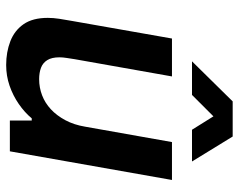

<svg xmlns="http://www.w3.org/2000/svg" viewBox="-96 -667 775 623"><g transform="rotate(90 291.5 -355.5)"><path d="M191 12Q149 12 114 -1.5Q79 -15 58.5 -44.5Q38 -74 38 -123Q38 -141 41 -160.5Q44 -180 48 -202L105 -526H228L172 -210Q170 -196 168 -184Q166 -172 166 -161Q166 -136 175 -121.5Q184 -107 200 -101Q216 -95 237 -95Q264 -95 289 -104.5Q314 -114 334.5 -133Q355 -152 370 -180Q385 -208 391 -244L441 -526H564L471 0H371V-71H364Q345 -48 317.5 -29Q290 -10 258 1Q226 12 191 12ZM179 -591 309 -723H423L504 -591H401L336 -695H392L288 -591Z"/></g></svg>

Font: Archivo SemiBold SemiBold
Style: Italic
Weight: 600
Italic angle: -10°
Version: Version 2.001